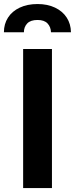

<svg xmlns="http://www.w3.org/2000/svg" viewBox="-58 -956 381 976"><path d="M206.1 0H59.6V-707H206.1ZM132.8 -935.5Q183.6 -935.5 221.9 -917.2Q260.3 -898.9 281.2 -866.5Q302.2 -834 302.7 -792H201.2Q200.2 -819.3 183.6 -836.9Q167 -854.5 132.8 -854.5Q97.2 -854.5 80.3 -836.7Q63.5 -818.8 63.5 -792H-38.1Q-38.1 -834 -17.3 -866.5Q3.4 -898.9 42.2 -917.2Q81.1 -935.5 132.8 -935.5Z"/></svg>

Font: Pretendard
Style: Bold
Weight: 700
Designer: Base glyphs from Inter by Rasmus Andersson; Hangeul glyphs from Noto Sans CJK(Source Han Sans) by Jang Soo-young and Kan
Foundry: Kil Hyung-jin
Version: Version 1.309